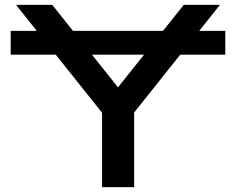

<svg xmlns="http://www.w3.org/2000/svg" viewBox="-20 -770 971 790"><path d="M24 -643H907V-545H24ZM400 0V-358H532V0ZM46 -750H195L501 -366H430L736 -750H885L508 -277L424 -276Z"/></svg>

Font: Bounded
Style: Regular
Weight: 400
Designer: Vlad Churkin
Version: Version 1.0